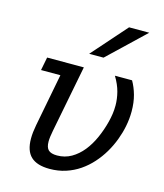

<svg xmlns="http://www.w3.org/2000/svg" viewBox="-118 -894 839 982"><g transform="rotate(15 301.0 -402.5)"><path d="M442.9 -804.7H549.8L356.9 -621.1H280.8ZM236.8 0Q169.9 0 137.7 -30.5Q105.5 -61 105.5 -125.5Q105.5 -141.6 107.4 -159.7Q109.4 -177.7 113.3 -198.2L167 -477.1H64.5L78.1 -546.9H272.5L203.6 -192.9Q200.2 -175.3 198.2 -160.6Q196.3 -146 196.3 -134.3Q196.3 -103 210.2 -89.6Q224.1 -76.2 256.3 -76.2Q297.4 -76.2 331.3 -95.7Q365.2 -115.2 391.6 -147.9Q418 -180.7 437 -223.4Q456.1 -266.1 467.8 -312.5Q473.1 -333.5 476.3 -355.2Q479.5 -377 479.5 -400.4Q479.5 -434.6 470.2 -470.9Q460.9 -507.3 437 -546.9H527.8Q545.4 -516.6 556.2 -478Q566.9 -439.5 566.9 -392.1Q566.9 -373 564.9 -353Q563 -333 558.6 -311.5Q551.3 -275.4 537.4 -238.3Q523.4 -201.2 502.9 -166.5Q482.4 -131.8 455.3 -101.6Q428.2 -71.3 395 -48.6Q361.8 -25.9 322 -12.9Q282.2 0 236.8 0Z"/></g></svg>

Font: Hack
Style: Italic
Weight: 400
Italic angle: -11°
Monospace: yes
Designer: Christopher Simpkins
Foundry: Christopher Simpkins
Version: Version 2.019; ttfautohint (v1.4.1) -l 4 -r 80 -G 350 -x 0 -